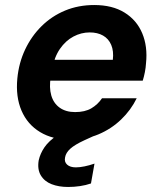

<svg xmlns="http://www.w3.org/2000/svg" viewBox="-20 -544 643 764"><path d="M261 12Q190 12 139.5 -18.5Q89 -49 65.5 -104Q42 -159 49 -232Q55 -294 80 -347Q105 -400 145.5 -440Q186 -480 239 -502Q292 -524 355 -524Q427 -524 475.5 -494Q524 -464 546 -411.5Q568 -359 561 -292Q560 -275 556.5 -257Q553 -239 548 -223H143L157 -306H429Q433 -341 422.5 -365.5Q412 -390 390 -402.5Q368 -415 337 -415Q303 -415 272 -398.5Q241 -382 218.5 -349.5Q196 -317 187 -267L182 -238Q175 -196 184 -164.5Q193 -133 217.5 -115.5Q242 -98 279 -98Q318 -98 343.5 -113Q369 -128 386 -153H524Q501 -106 462 -68.5Q423 -31 372 -9.5Q321 12 261 12ZM251 200Q214 200 185.5 189Q157 178 142.5 154Q128 130 134 94Q140 67 157 42Q174 17 209.5 -7Q245 -31 304 -54L353 -74L371 -11L316 14Q277 32 259.5 48Q242 64 239 82Q235 100 247 111Q259 122 282 122Q297 122 316.5 118Q336 114 356 107L342 186Q322 193 298.5 196.5Q275 200 251 200Z"/></svg>

Font: DM Sans 12pt
Style: Bold Italic
Weight: 700
Italic angle: -10°
Version: Version 4.004;gftools[0.9.30]